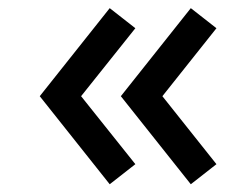

<svg xmlns="http://www.w3.org/2000/svg" viewBox="-20 -512 626 483"><path d="M320.5 -99 184 -270 320.5 -441 256 -491.5 80 -270 256 -48.5ZM524.5 -99 388.5 -270 524.5 -441 460 -491.5 284 -270 460 -48.5Z"/></svg>

Font: Hauora
Style: Bold
Weight: 700
Designer: Wayne Shih
Foundry: WCYS
Version: Version 1.001;hotconv 1.0.109;makeotfexe 2.5.65596